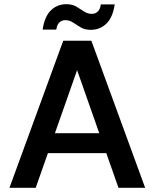

<svg xmlns="http://www.w3.org/2000/svg" viewBox="-20 -894 735 914"><path d="M25 0 281 -700H415L671 0H544L347 -560L150 0ZM139 -165 171 -260H516L548 -165ZM412 -752Q384 -752 364.5 -763.5Q345 -775 328 -786.5Q311 -798 291 -798Q274 -798 262.5 -787Q251 -776 248 -753H183Q192 -815 222 -844.5Q252 -874 296 -874Q324 -874 343.5 -862.5Q363 -851 380 -839.5Q397 -828 417 -828Q434 -828 445.5 -839Q457 -850 460 -873H526Q517 -811 486.5 -781.5Q456 -752 412 -752Z"/></svg>

Font: DM Sans 16pt SemiBold
Style: Regular
Weight: 600
Version: Version 4.004;gftools[0.9.30]